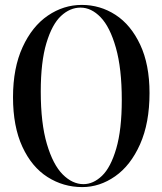

<svg xmlns="http://www.w3.org/2000/svg" viewBox="-20 -747 661 782"><path d="M33 -351Q33 -470 72 -555Q111 -640 175 -683.5Q239 -727 313 -727Q388 -727 450.5 -686.5Q513 -646 551 -565Q589 -484 589 -368Q589 -246 550.5 -159.5Q512 -73 449 -29Q386 15 315 15Q238 15 173.5 -26Q109 -67 71 -149.5Q33 -232 33 -351ZM320 3Q360 3 395.5 -31Q431 -65 453.5 -142Q476 -219 476 -340Q476 -468 452 -552.5Q428 -637 390 -676.5Q352 -716 308 -716Q265 -716 228.5 -682Q192 -648 169 -571.5Q146 -495 146 -374Q146 -245 171 -160.5Q196 -76 235.5 -36.5Q275 3 320 3Z"/></svg>

Font: Nyght Serif
Style: Regular
Weight: 400
Designer: Maksym Kobuzan
Version: Version 0.410;July 4, 2025;FontCreator 15.0.0.2958 64-bit